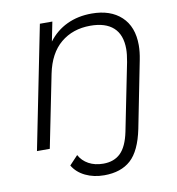

<svg xmlns="http://www.w3.org/2000/svg" viewBox="-96 -792 990 1076"><g transform="rotate(-10 399.5 -253.5)"><path d="M727 -486Q727 -448 718 -403L643 -24Q618 98 562 148.5Q506 199 411 199Q351 199 303.5 176Q256 153 232 112L280 61Q298 95 333.5 114.5Q369 134 417 134Q478 134 515 98Q552 62 569 -20L646 -404Q654 -447 654 -477Q654 -558 609 -599Q564 -640 478 -640Q378 -640 309.5 -583Q241 -526 218 -413L135 0H62L202 -700H273L251 -590Q294 -647 356.5 -676.5Q419 -706 497 -706Q604 -706 665.5 -648.5Q727 -591 727 -486Z"/></g></svg>

Font: Montserrat Alternates
Style: Italic
Weight: 400
Italic angle: -11.3°
Designer: Julieta Ulanovsky
Foundry: Julieta Ulanovsky
Version: Version 7.200